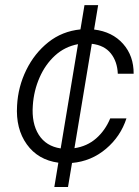

<svg xmlns="http://www.w3.org/2000/svg" viewBox="-20 -748 555 768"><path d="M197.3 0 213.4 -97.2Q131.8 -108.4 87.2 -170.7Q42.5 -232.9 48.3 -325.7Q52.2 -400.9 85 -467.8Q117.7 -534.7 173.1 -578.9Q228.5 -623 301.8 -630.4L317.9 -727.5H372.6L356.4 -629.9Q429.2 -621.1 472.2 -572.8Q515.1 -524.4 514.6 -453.1H451.2Q449.2 -502 423.3 -534.4Q397.5 -566.9 347.2 -572.8L277.8 -155.3Q328.1 -162.6 364.5 -194.3Q400.9 -226.1 420.9 -274.4H485.8Q462.4 -202.1 403.8 -152.6Q345.2 -103 268.1 -96.2L252 0ZM222.7 -154.3 292 -571.3Q239.3 -561.5 200.2 -525.9Q161.1 -490.2 138.2 -437.7Q115.2 -385.3 111.3 -326.2Q106 -254.9 135 -209Q164.1 -163.1 222.7 -154.3Z"/></svg>

Font: Inter Display Light
Style: Italic
Weight: 300
Italic angle: -9.39999°
Designer: Rasmus Andersson
Foundry: rsms
Version: Version 4.000;git-a52131595